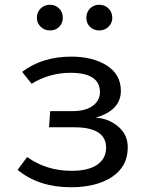

<svg xmlns="http://www.w3.org/2000/svg" viewBox="-20 -776 640 807"><path d="M135 -701Q135 -725 151 -740.5Q167 -756 190 -756Q213 -756 228.5 -740.5Q244 -725 244 -701Q244 -678 228.5 -663Q213 -648 190 -648Q167 -648 151 -663.5Q135 -679 135 -701ZM343 -701Q343 -725 358.5 -740.5Q374 -756 397 -756Q420 -756 436 -740.5Q452 -725 452 -701Q452 -679 436 -663.5Q420 -648 397 -648Q374 -648 358.5 -663Q343 -678 343 -701ZM191 -309H286Q339 -309 369.5 -331Q400 -353 400 -389Q400 -470 276 -470Q188 -470 113 -424L73 -474Q158 -538 279 -538Q370 -538 429 -500.5Q488 -463 488 -394Q488 -312 381 -281Q432 -280 474.5 -246Q517 -212 517 -157Q517 -76 451 -32.5Q385 11 278 11Q143 11 54 -62L94 -116Q175 -58 281 -58Q352 -58 389 -84Q426 -110 426 -155Q426 -241 292 -241H186Z"/></svg>

Font: Fira Mono
Style: Regular
Weight: 400
Designer: Carrois Corporate & Edenspiekermann AG
Foundry: Carrois Corporate GbR & Edenspiekermann AG
Version: Version 3.206;PS 003.206;hotconv 1.0.70;makeotf.lib2.5.58329